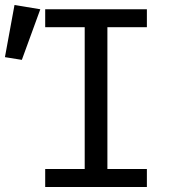

<svg xmlns="http://www.w3.org/2000/svg" viewBox="-74 -743 710 763"><path d="M105.6 -706.2H509.7V-634.9H352.8V-71.3H509.7V0H105.6V-71.3H262.6V-634.9H105.6ZM-54.4 -515.9 -16.4 -723.1 86.2 -706.2 12.8 -505.1Z"/></svg>

Font: Fira Code
Style: Regular
Weight: 400
Designer: Carrois Corporate, Edenspiekermann AG, Nikita Prokopov
Foundry: Carrois Corporate, Edenspiekermann AG, Nikita Prokopov
Version: Version 5.002